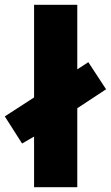

<svg xmlns="http://www.w3.org/2000/svg" viewBox="-40 -780 462 800"><path d="M102 0V-211L52 -182L-20 -295L102 -374V-760H282V-491L328 -521L402 -408L282 -329V0Z"/></svg>

Font: Noto Sans Myanmar UI SemiCondensed Black
Style: Regular
Weight: 900
Width: 4
Designer: Monotype Design Team
Foundry: Monotype Imaging Inc.
Version: Version 2.103; ttfautohint (v1.8.4.7-5d5b)